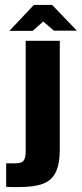

<svg xmlns="http://www.w3.org/2000/svg" viewBox="-20 -756 331 777"><path d="M57 1Q48 1 31 1Q14 1 5 0V-95H35Q65 -94 74.5 -104.5Q84 -115 84 -145V-591H222V-153Q222 -93 205.5 -59Q189 -25 153 -12Q117 1 57 1ZM18 -631 117 -736H191L291 -632H198L155 -669L112 -631Z"/></svg>

Font: Alumni Sans Thin ExtraBold
Style: Regular
Weight: 800
Version: Version 1.018